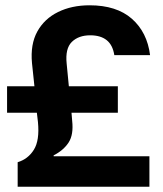

<svg xmlns="http://www.w3.org/2000/svg" viewBox="-20 -705 615 725"><path d="M46.7 0V-92.5Q85.8 -104.2 107.9 -139.6Q130 -175 123.3 -244.2L119.2 -279.2H6.7V-379.2H110L100.8 -466.7Q94.2 -537.5 120.8 -585.8Q147.5 -634.2 199.2 -659.6Q250.8 -685 318.3 -685Q420 -685 477.9 -634.2Q535.8 -583.3 546.7 -496.7H411.7Q405.8 -535 382.9 -553.3Q360 -571.7 320.8 -571.7Q276.7 -571.7 251.2 -546.7Q225.8 -521.7 231.7 -465L240 -379.2H425V-279.2H250L252.5 -249.2Q258.3 -196.7 239.2 -167.1Q220 -137.5 182.5 -118.3V-115H544.2V0Z"/></svg>

Font: Funnel Display Light
Style: Bold
Weight: 700
Version: Version 1.000